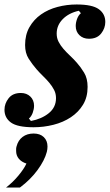

<svg xmlns="http://www.w3.org/2000/svg" viewBox="-40 -556 490 857"><path d="M110 12Q38 12 9 -9Q-20 -30 -20 -66Q-20 -94 -1.5 -117.5Q17 -141 53 -141Q79 -141 95.5 -125Q112 -109 112 -84Q112 -69 106 -52.5Q100 -36 89 -27L98 -16Q146 -25 178 -51Q210 -77 210 -118Q210 -138 201.5 -154.5Q193 -171 180.5 -186Q168 -201 152.5 -216Q137 -231 123 -247Q104 -269 88 -294Q72 -319 72 -355Q72 -401 91.5 -435Q111 -469 143 -491.5Q175 -514 216.5 -525Q258 -536 302 -536Q372 -536 401 -515Q430 -494 430 -458Q430 -430 411.5 -406.5Q393 -383 357 -383Q331 -383 314.5 -399Q298 -415 298 -440Q298 -455 304 -471.5Q310 -488 321 -497L312 -508Q267 -498 240 -470.5Q213 -443 213 -406Q213 -386 221.5 -369.5Q230 -353 243 -338Q256 -323 272 -308Q288 -293 303 -276Q320 -257 335.5 -231.5Q351 -206 351 -168Q351 -122 330.5 -88.5Q310 -55 276 -32.5Q242 -10 198.5 1Q155 12 110 12ZM-13 281Q17 258 42 228Q67 198 78 174Q56 167 44 152.5Q32 138 32 118Q32 113 32 108.5Q32 104 34 97Q41 70 61 55Q81 40 110 40Q139 40 155.5 56Q172 72 172 98Q172 110 169 122Q159 160 127.5 203Q96 246 49 281H-13Z"/></svg>

Font: IBM Plex Serif
Style: Bold Italic
Weight: 700
Italic angle: -14°
Designer: Mike Abbink, Paul van der Laan, Pieter van Rosmalen
Foundry: Bold Monday
Version: Version 3.001